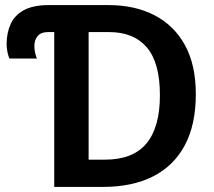

<svg xmlns="http://www.w3.org/2000/svg" viewBox="-20 -734 842 754"><path d="M193 0V-608H168Q141 -608 128 -592.5Q115 -577 115 -554Q115 -537 118.5 -524Q122 -511 125 -504H17Q13 -513 9.5 -528.5Q6 -544 6 -561Q6 -605 22 -640Q38 -675 74.5 -694.5Q111 -714 171 -714H406Q510 -714 587 -674Q664 -634 706.5 -556.5Q749 -479 749 -364Q749 -244 705.5 -163Q662 -82 580.5 -41Q499 0 385 0ZM392 -107Q502 -107 555 -170.5Q608 -234 608 -360Q608 -488 556.5 -548Q505 -608 409 -608H328V-107Z"/></svg>

Font: Noto Sans Display SemiBold
Style: Regular
Weight: 600
Designer: Monotype Design Team
Foundry: Monotype Imaging Inc.
Version: Version 2.003